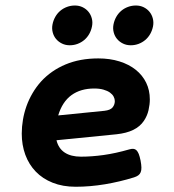

<svg xmlns="http://www.w3.org/2000/svg" viewBox="-20 -677 640 707"><path d="M188 -160.6Q195.3 -130.4 218.3 -115.2Q241.2 -100.1 278.3 -100.1Q317.9 -100.1 361.6 -106.2Q405.3 -112.3 456.5 -127Q464.8 -129.4 471.2 -128.9Q477.5 -128.4 482.4 -123.8Q487.3 -119.1 491 -109.9Q494.6 -100.6 497.6 -85.9Q500.5 -70.8 500.7 -60.3Q501 -49.8 498 -42.7Q495.1 -35.6 489 -31.2Q482.9 -26.9 473.6 -23.9Q421.9 -7.8 366.7 1.5Q311.5 10.7 258.8 10.7Q210.9 10.7 173.8 -4.2Q136.7 -19 111.6 -45.2Q86.4 -71.3 73.2 -107.2Q60.1 -143.1 60.1 -185.1Q60.1 -210.4 64.5 -236.1Q68.8 -261.7 77.6 -286.4Q86.4 -311 99.9 -334Q113.3 -356.9 131.3 -377Q168.5 -417.5 221.4 -439.7Q274.4 -461.9 341.8 -461.9Q384.8 -461.9 419.9 -450.9Q455.1 -439.9 480 -419.9Q504.9 -399.9 518.3 -372.3Q531.7 -344.7 531.7 -311Q531.7 -292.5 526.9 -271.2Q522 -250 509.8 -231.9Q495.6 -210.9 470.7 -198.7Q445.8 -186.5 409.2 -182.6ZM327.1 -351.1Q276.9 -351.1 243.2 -326.7Q209.5 -302.2 194.3 -252L364.7 -269Q386.7 -271.5 394.8 -281.7Q402.8 -292 402.8 -304.7Q402.8 -313 398.4 -321.3Q394 -329.6 384.8 -336.2Q375.5 -342.8 361.1 -346.9Q346.7 -351.1 327.1 -351.1ZM173.3 -586.9Q176.3 -602.1 183.6 -615Q190.9 -627.9 201.9 -637.2Q212.9 -646.5 226.8 -651.6Q240.7 -656.7 255.9 -656.7Q271.5 -656.7 284.4 -650.4Q297.4 -644 305.9 -633.5Q314.5 -623 318.1 -609.1Q321.8 -595.2 318.8 -580.1Q315.9 -564.9 308.6 -552Q301.3 -539.1 290.3 -529.8Q279.3 -520.5 265.6 -515.4Q252 -510.3 236.8 -510.3Q221.2 -510.3 208.3 -516.6Q195.3 -522.9 186.5 -533.4Q177.7 -543.9 174.1 -557.9Q170.4 -571.8 173.3 -586.9ZM397.9 -586.9Q400.9 -602.1 408.2 -615Q415.5 -627.9 426.5 -637.2Q437.5 -646.5 451.4 -651.6Q465.3 -656.7 480.5 -656.7Q496.1 -656.7 509 -650.4Q522 -644 530.5 -633.5Q539.1 -623 542.7 -609.1Q546.4 -595.2 543.5 -580.1Q540.5 -564.9 533.2 -552Q525.9 -539.1 514.9 -529.8Q503.9 -520.5 490.2 -515.4Q476.6 -510.3 461.4 -510.3Q445.8 -510.3 432.9 -516.6Q419.9 -522.9 411.1 -533.4Q402.3 -543.9 398.7 -557.9Q395 -571.8 397.9 -586.9Z"/></svg>

Font: Courier Prime
Style: Bold Italic
Weight: 700
Monospace: yes
Designer: Alan Dague-Greene
Foundry: Quote-Unquote Apps
Version: Version 1.202